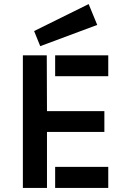

<svg xmlns="http://www.w3.org/2000/svg" viewBox="-20 -920 628 940"><path d="M414 -900 147 -768 177 -694 456 -798ZM510 -547V-649H250C250 -649 250 -547 250 -547ZM510 0V-103H250C250 -103 250 0 250 0ZM210 -274H491V-376H210L209 -649H92V0H210Z"/></svg>

Font: Karla
Style: Bold Stencil
Weight: 400
Designer: Jonathan Pinhorn
Version: Version 1.000